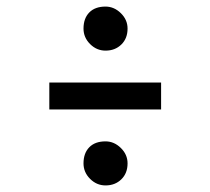

<svg xmlns="http://www.w3.org/2000/svg" viewBox="-20 -635 640 584"><path d="M130 -302V-384H470V-302ZM234 -548Q234 -579 251.5 -597Q269 -615 301 -615Q327 -615 347.5 -595Q368 -575 368 -548Q368 -518 349 -499.5Q330 -481 301 -481Q274 -481 254 -501Q234 -521 234 -548ZM234 -138Q234 -169 251.5 -187Q269 -205 301 -205Q327 -205 347.5 -185Q368 -165 368 -138Q368 -108 349 -89.5Q330 -71 301 -71Q274 -71 254 -91Q234 -111 234 -138Z"/></svg>

Font: ABeeZee
Style: Regular
Weight: 400
Designer: Anja Meiners
Foundry: Anja Meiners
Version: Version 1.001